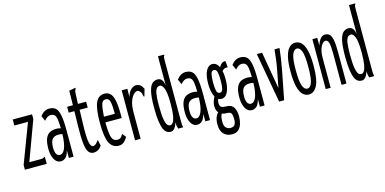

<svg xmlns="http://www.w3.org/2000/svg" viewBox="-77 -1096 3405 1699"><g transform="rotate(-15 1625.0 -246.5)"><path d="M25 -43 161 -402H36V-457H213V-414L80 -54H181Q198 -54 205 -56Q212 -58 218 -64H225V0H25Z M354 11Q315 11 294 -28Q273 -67 273 -122Q273 -184 287 -218Q301 -252 327 -265Q353 -278 388 -278Q397 -278 406.5 -276.5Q416 -275 427 -272Q426 -325 421.5 -354.5Q417 -384 404.5 -396Q392 -408 368 -408Q339 -408 310 -372L289 -420Q325 -467 371 -467Q408 -467 429.5 -448.5Q451 -430 461 -381.5Q471 -333 471 -243V0H428V-70Q415 -20 394.5 -4.5Q374 11 354 11ZM316 -123Q316 -83 328 -64.5Q340 -46 358 -46Q389 -46 407 -90Q425 -134 427 -219Q406 -223 391 -223Q355 -223 335.5 -201.5Q316 -180 316 -123Z M654 12Q625 12 607.5 -11Q590 -34 583.5 -90.5Q577 -147 579 -248L582 -387H530V-441H583L585 -574L634 -583L644 -585L645 -578Q641 -571 637.5 -563.5Q634 -556 633 -539L629 -441H704V-387H630L626 -243Q623 -137 632 -91.5Q641 -46 662 -46Q679 -46 693 -60.5Q707 -75 716 -88L728 -33Q711 -8 692.5 2Q674 12 654 12Z M885 10Q827 10 800 -43.5Q773 -97 773 -227Q773 -358 798 -413Q823 -468 878 -468Q909 -468 929.5 -449Q950 -430 960.5 -383Q971 -336 971 -251Q971 -241 971 -234.5Q971 -228 970 -220H821Q822 -151 828 -112.5Q834 -74 848 -59Q862 -44 886 -44Q907 -44 918.5 -55.5Q930 -67 937 -84L965 -50Q951 -23 931 -6.5Q911 10 885 10ZM822 -272H922Q922 -351 913.5 -384Q905 -417 876 -417Q858 -417 847.5 -405Q837 -393 831.5 -361.5Q826 -330 822 -272Z M1034 -457H1086L1085 -381Q1097 -426 1121 -447Q1145 -468 1168 -468Q1209 -468 1233 -418L1217 -362L1215 -352L1208 -354Q1204 -362 1203.5 -373.5Q1203 -385 1193 -398Q1178 -416 1165 -416Q1149 -416 1130 -396.5Q1111 -377 1098 -338.5Q1085 -300 1085 -242V1H1034Z M1359 10Q1341 10 1325 0.5Q1309 -9 1297 -35Q1285 -61 1278 -109Q1271 -157 1271 -233Q1271 -331 1283 -381.5Q1295 -432 1316 -450Q1337 -468 1364 -468Q1413 -468 1422 -397V-665H1479V-658Q1473 -652 1471.5 -645Q1470 -638 1470 -621V-71Q1470 -53 1470.5 -35.5Q1471 -18 1475 0H1429Q1425 -12 1422.5 -27Q1420 -42 1420 -60Q1412 -31 1396.5 -10.5Q1381 10 1359 10ZM1369 -47Q1384 -47 1396 -63.5Q1408 -80 1415 -120Q1422 -160 1422 -231Q1422 -332 1406.5 -370.5Q1391 -409 1371 -409Q1353 -409 1341 -396Q1329 -383 1323 -347.5Q1317 -312 1317 -244Q1317 -158 1324.5 -115.5Q1332 -73 1344 -60Q1356 -47 1369 -47Z M1604 11Q1565 11 1544 -28Q1523 -67 1523 -122Q1523 -184 1537 -218Q1551 -252 1577 -265Q1603 -278 1638 -278Q1647 -278 1656.5 -276.5Q1666 -275 1677 -272Q1676 -325 1671.5 -354.5Q1667 -384 1654.5 -396Q1642 -408 1618 -408Q1589 -408 1560 -372L1539 -420Q1575 -467 1621 -467Q1658 -467 1679.5 -448.5Q1701 -430 1711 -381.5Q1721 -333 1721 -243V0H1678V-70Q1665 -20 1644.5 -4.5Q1624 11 1604 11ZM1566 -123Q1566 -83 1578 -64.5Q1590 -46 1608 -46Q1639 -46 1657 -90Q1675 -134 1677 -219Q1656 -223 1641 -223Q1605 -223 1585.5 -201.5Q1566 -180 1566 -123Z M1868 -155Q1852 -155 1839 -163Q1832 -146 1832 -127Q1832 -103 1843 -91.5Q1854 -80 1894 -80Q1940 -80 1959 -48Q1978 -16 1978 34Q1978 69 1968.5 101Q1959 133 1937.5 152.5Q1916 172 1879 172Q1831 172 1802.5 142.5Q1774 113 1774 54Q1774 17 1784 -9Q1794 -35 1809 -48Q1789 -70 1789 -110Q1789 -132 1796 -152.5Q1803 -173 1813 -192Q1788 -235 1788 -315Q1788 -389 1809.5 -431.5Q1831 -474 1868 -474Q1906 -474 1928 -429Q1953 -474 1988 -469L1993 -410Q1978 -413 1965 -409Q1952 -405 1941 -391Q1948 -358 1948 -315Q1948 -241 1927 -198Q1906 -155 1868 -155ZM1868 -211Q1890 -211 1896.5 -238.5Q1903 -266 1903 -315Q1903 -364 1896.5 -391.5Q1890 -419 1868 -419Q1846 -419 1839.5 -391.5Q1833 -364 1833 -315Q1833 -266 1839.5 -238.5Q1846 -211 1868 -211ZM1822 46Q1822 80 1838 97Q1854 114 1879 114Q1910 114 1920 95.5Q1930 77 1930 45Q1930 12 1921.5 -4.5Q1913 -21 1886 -21Q1856 -21 1836 -29Q1828 -15 1825 1.5Q1822 18 1822 46Z M2104 11Q2065 11 2044 -28Q2023 -67 2023 -122Q2023 -184 2037 -218Q2051 -252 2077 -265Q2103 -278 2138 -278Q2147 -278 2156.5 -276.5Q2166 -275 2177 -272Q2176 -325 2171.5 -354.5Q2167 -384 2154.5 -396Q2142 -408 2118 -408Q2089 -408 2060 -372L2039 -420Q2075 -467 2121 -467Q2158 -467 2179.5 -448.5Q2201 -430 2211 -381.5Q2221 -333 2221 -243V0H2178V-70Q2165 -20 2144.5 -4.5Q2124 11 2104 11ZM2066 -123Q2066 -83 2078 -64.5Q2090 -46 2108 -46Q2139 -46 2157 -90Q2175 -134 2177 -219Q2156 -223 2141 -223Q2105 -223 2085.5 -201.5Q2066 -180 2066 -123Z M2354 0 2272 -457H2320L2379 -117L2408 -268Q2419 -323 2424.5 -370Q2430 -417 2434 -457H2480Q2476 -415 2468.5 -365Q2461 -315 2450 -257L2400 0Z M2626 8Q2595 8 2571 -15Q2547 -38 2533.5 -90Q2520 -142 2520 -229Q2520 -317 2533.5 -369Q2547 -421 2571 -444Q2595 -467 2626 -467Q2657 -467 2680.5 -444Q2704 -421 2717.5 -369Q2731 -317 2731 -229Q2731 -99 2702 -45.5Q2673 8 2626 8ZM2626 -46Q2654 -46 2668.5 -87.5Q2683 -129 2683 -230Q2683 -334 2668 -373.5Q2653 -413 2626 -413Q2600 -413 2584 -373.5Q2568 -334 2568 -230Q2568 -129 2583 -87.5Q2598 -46 2626 -46Z M2781 0V-457H2826V-386Q2852 -468 2899 -468Q2923 -468 2939 -454Q2955 -440 2963 -401Q2971 -362 2971 -287V0H2926V-285Q2926 -357 2917.5 -385.5Q2909 -414 2889 -414Q2866 -414 2846 -376Q2826 -338 2826 -273V0Z M3109 10Q3091 10 3075 0.5Q3059 -9 3047 -35Q3035 -61 3028 -109Q3021 -157 3021 -233Q3021 -331 3033 -381.5Q3045 -432 3066 -450Q3087 -468 3114 -468Q3163 -468 3172 -397V-665H3229V-658Q3223 -652 3221.5 -645Q3220 -638 3220 -621V-71Q3220 -53 3220.5 -35.5Q3221 -18 3225 0H3179Q3175 -12 3172.5 -27Q3170 -42 3170 -60Q3162 -31 3146.5 -10.5Q3131 10 3109 10ZM3119 -47Q3134 -47 3146 -63.5Q3158 -80 3165 -120Q3172 -160 3172 -231Q3172 -332 3156.5 -370.5Q3141 -409 3121 -409Q3103 -409 3091 -396Q3079 -383 3073 -347.5Q3067 -312 3067 -244Q3067 -158 3074.5 -115.5Q3082 -73 3094 -60Q3106 -47 3119 -47Z"/></g></svg>

Font: Inconsolata UltraCondensed
Style: Regular
Weight: 400
Width: 1
Monospace: yes
Designer: Raph Levien, Cyreal, Brenton Simpson
Foundry: Raph Levien, Cyreal, Google
Version: Version 3.001; ttfautohint (v1.8.2.53-6de2)